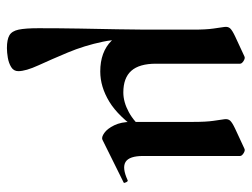

<svg xmlns="http://www.w3.org/2000/svg" viewBox="-104 -330 710 541"><g transform="rotate(90 250.5 -60.0)"><path d="M182 12Q127 12 95.5 -19.5Q64 -51 64 -115V-250Q64 -286 61 -306.5Q58 -327 56.5 -337.5Q55 -348 60.5 -354Q66 -360 83 -368L139 -394Q144 -397 152 -392Q160 -387 160 -382V-145Q160 -98 180 -75.5Q200 -53 241 -53Q268 -53 296.5 -68.5Q325 -84 345 -111L350 -99Q309 -39 267 -13.5Q225 12 182 12ZM116 275Q92 275 80 268Q68 261 64 242Q60 223 60 186Q60 127 61 69.5Q62 12 63 -36Q64 -84 64 -115L97 -103Q87 -48 98 4.5Q109 57 128.5 103.5Q148 150 164.5 186Q181 222 181 243Q181 256 169.5 263Q158 270 143 272.5Q128 275 116 275ZM374 6Q367 9 355 0.5Q343 -8 333.5 -27.5Q324 -47 324 -75V-250Q324 -286 321 -306.5Q318 -327 316.5 -337.5Q315 -348 320.5 -354Q326 -360 343 -368L399 -394Q404 -397 412 -392Q420 -387 420 -382V-109Q420 -70 436.5 -59.5Q453 -49 488 -65Q491 -67 494 -61Q497 -55 495 -54Z"/></g></svg>

Font: Cormorant Light
Style: Regular
Weight: 300
Designer: Christian Thalmann (Catharsis Fonts)
Foundry: Catharsis Fonts
Version: Version 4.000